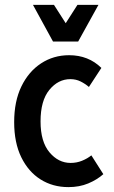

<svg xmlns="http://www.w3.org/2000/svg" viewBox="-20 -755 468 786"><path d="M38 -255Q38 -340 67.5 -401Q97 -462 148 -495.5Q199 -529 263 -529Q342 -529 395 -477L344 -399Q329 -412 310 -421.5Q291 -431 268 -431Q218 -431 182 -387Q146 -343 146 -258Q146 -175 182.5 -131.5Q219 -88 269 -88Q294 -88 316 -97Q338 -106 354 -119L403 -42Q377 -19 341 -4Q305 11 260 11Q196 11 146 -20.5Q96 -52 67 -111.5Q38 -171 38 -255ZM383 -735 300 -585H197L115 -735H201L249 -660L297 -735Z"/></svg>

Font: Radio Canada Condensed Medium
Style: Regular
Weight: 500
Width: 3
Designer: Charles Daoud, Etienne Aubert Bonn, Alexandre Saumier Demers, Jacques Le Bailly
Foundry: Radio-Canada
Version: Version 2.104; ttfautohint (v1.8.4.7-5d5b);gftools[0.9.28.de